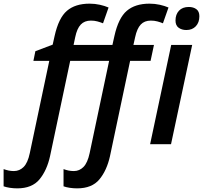

<svg xmlns="http://www.w3.org/2000/svg" viewBox="-130 -785 1105 1045"><path d="M-36.1 240.2Q-57.1 240.2 -76.9 237.1Q-96.7 233.9 -110.4 229V135.3Q-95.7 140.6 -82.5 143.3Q-69.3 146 -54.2 146Q-23.9 146 -1.5 123.8Q21 101.6 32.2 48.3L138.2 -453.6H51.8L62.5 -506.3L156.7 -542L167 -588.4Q189 -687.5 234.4 -726.3Q279.8 -765.1 357.4 -765.1Q386.7 -765.1 413.8 -759Q440.9 -752.9 460.9 -744.1L430.7 -658.2Q416 -664.1 399.9 -668.5Q383.8 -672.9 364.7 -672.9Q330.1 -672.9 309.6 -651.4Q289.1 -629.9 279.3 -582.5L270.5 -540.5H481.9L492.7 -588.9Q514.6 -687.5 560.3 -726.3Q606 -765.1 683.6 -765.1Q712.9 -765.1 740 -759Q767.1 -752.9 787.1 -744.1L756.8 -658.2Q742.7 -664.1 726.3 -668.5Q710 -672.9 690.9 -672.9Q656.2 -672.9 636 -651.4Q615.7 -629.9 605.5 -582.5L596.2 -540.5H708L689.5 -453.6H578.1L468.8 64Q451.7 142.1 411.1 191.2Q370.6 240.2 289.6 240.2Q269 240.2 249 237.1Q229 233.9 215.8 229V135.3Q230 140.6 243.4 143.3Q256.8 146 272.5 146Q302.2 146 324.5 123.5Q346.7 101.1 357.9 48.3L463.9 -453.6H252L142.6 64Q125.5 142.1 85 191.2Q44.4 240.2 -36.1 240.2ZM884.3 -621.6Q859.4 -621.6 842.3 -634Q825.2 -646.5 825.2 -673.3Q825.2 -706.5 844.2 -726.8Q863.3 -747.1 897.5 -747.1Q922.4 -747.1 938.7 -735.1Q955.1 -723.1 955.1 -696.8Q955.1 -662.6 935.8 -642.1Q916.5 -621.6 884.3 -621.6ZM687 0 801.8 -540.5H916L800.8 0Z"/></svg>

Font: Open Sans SemiBold
Style: Italic
Weight: 600
Italic angle: -12°
Designer: Monotype Design Team
Foundry: Monotype Imaging Inc.
Version: Version 3.003; ttfautohint (v1.8.4)